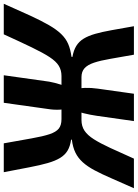

<svg xmlns="http://www.w3.org/2000/svg" viewBox="101 -854 730 1018"><g transform="rotate(90 466.0 -345.0)"><path d="M247 -690Q260 -618 269 -565Q278 -512 289.5 -478Q301 -444 319 -428Q337 -412 366 -412L360 -306Q329 -306 305.5 -291.5Q282 -277 259.5 -242.5Q237 -208 208.5 -149Q180 -90 139 0H-23Q13 -82 40 -140.5Q67 -199 90 -239Q113 -279 137 -304Q161 -329 190 -341.5Q219 -354 258 -359L259 -364Q224 -370 200.5 -384.5Q177 -399 162 -423.5Q147 -448 136.5 -484.5Q126 -521 117 -572Q108 -623 96 -690ZM447 -412 433 -306H326L341 -412ZM599 -690 571 -493Q566 -458 557.5 -424Q549 -390 531 -356Q537 -328 538.5 -296.5Q540 -265 535 -235L502 0H356L390 -241Q395 -269 405.5 -302Q416 -335 430 -368Q424 -397 423 -430.5Q422 -464 427 -498L454 -690ZM629 -412 615 -306H511L526 -412ZM955 -690Q925 -623 902.5 -571Q880 -519 860 -481.5Q840 -444 817.5 -419Q795 -394 766.5 -380Q738 -366 698 -361L697 -357Q733 -352 756 -338Q779 -324 794.5 -298.5Q810 -273 821.5 -233Q833 -193 844 -135.5Q855 -78 870 0H717Q701 -89 690.5 -148.5Q680 -208 668.5 -242.5Q657 -277 639 -291.5Q621 -306 589 -306L593 -412Q626 -412 650 -428Q674 -444 695.5 -478Q717 -512 741.5 -565Q766 -618 798 -690Z"/></g></svg>

Font: Exo 2
Style: Bold Italic
Weight: 700
Italic angle: -8°
Designer: Natanael Gama
Foundry: Natanael Gama
Version: Version 2.010